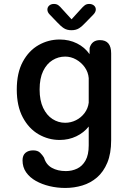

<svg xmlns="http://www.w3.org/2000/svg" viewBox="-20 -682 659 950"><path d="M303 248Q263 248 225.2 239Q187.5 230 157.2 213Q127 196 109.2 170.5Q91.5 145 91.5 111.5Q91.5 86.5 106 74.2Q120.5 62 144 62Q166.5 62 178.5 73.8Q190.5 85.5 198 98.5Q208 132.5 236.8 148.5Q265.5 164.5 306 164.5Q336 164.5 361.8 152.2Q387.5 140 403.2 112Q419 84 419 37V-56Q395 -25.5 357.5 -7.5Q320 10.5 275 10.5Q219.5 10.5 171 -17.5Q122.5 -45.5 92.8 -101.2Q63 -157 63 -239Q63 -321.5 92.8 -376.5Q122.5 -431.5 171 -459Q219.5 -486.5 275 -486.5Q322.5 -486.5 361 -467.2Q399.5 -448 423 -414L423.5 -445Q434.5 -483.5 474.5 -483.5Q530 -483.5 530 -418V11.5Q530 77.5 511 123Q492 168.5 460 196Q428 223.5 387.2 235.8Q346.5 248 303 248ZM302.5 -74.5Q330.5 -74.5 356 -87.2Q381.5 -100 398.5 -122.8Q415.5 -145.5 419 -174V-295.5Q416.5 -325 399.5 -349Q382.5 -373 356.8 -387.5Q331 -402 302.5 -402Q268.5 -402 239.8 -384.2Q211 -366.5 193.5 -330.5Q176 -294.5 176 -239Q176 -185 193.5 -148.2Q211 -111.5 239.8 -93Q268.5 -74.5 302.5 -74.5ZM442 -610 404 -571Q386.5 -552 371.2 -542.2Q356 -532.5 333.5 -532.5Q311.5 -532.5 296.2 -542.2Q281 -552 263.5 -571L226 -610Q214.5 -621.5 214.5 -634.5Q214.5 -646.5 223.5 -654.5Q232.5 -662.5 247 -662.5Q260 -662.5 268.8 -656Q277.5 -649.5 287 -638L334 -586.5L381 -638Q390 -648.5 399 -655.5Q408 -662.5 421 -662.5Q435.5 -662.5 444.8 -654.8Q454 -647 454 -635Q454 -622.5 442 -610Z"/></svg>

Font: Sono Monospace Medium
Style: Regular
Weight: 500
Designer: Tyler Finck
Foundry: Tyler Finck
Version: Version 2.112